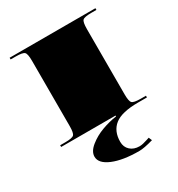

<svg xmlns="http://www.w3.org/2000/svg" viewBox="-156 -557 784 847"><g transform="rotate(-30 236.0 -134.0)"><path d="M17.5 0V-8.7H43.7Q79.1 -8.7 87.6 -17.3Q96.2 -25.8 96.2 -61.2V-393.4Q96.2 -428.8 87.6 -437.3Q79.1 -445.8 43.7 -445.8H17.5V-454.5H454.5V-445.8H428.3Q392.9 -445.8 384.4 -437.3Q375.9 -428.8 375.9 -393.4V-61.2Q375.9 -25.8 384.4 -17.3Q392.9 -8.7 428.3 -8.7H454.5V0H409.5Q326 0 290.2 28.2Q254.4 56.4 254.4 111Q254.4 137.7 272.3 154.1Q290.2 170.5 319.1 170.5Q327.8 170.5 337.2 168.3Q346.6 166.1 358.8 162.2Q371.1 158.2 372.4 157.8L379.4 174.4Q332.2 187.9 307.7 187.9Q224.7 187.9 174 166.7Q123.3 145.5 123.3 111Q123.3 84.8 152.8 61Q182.3 37.2 220.1 23.4Q257.9 9.6 294.6 4.4V0Z"/></g></svg>

Font: FoglihtenBlackPcs
Style: BlackPcs
Weight: 900
Version: Version 0.75